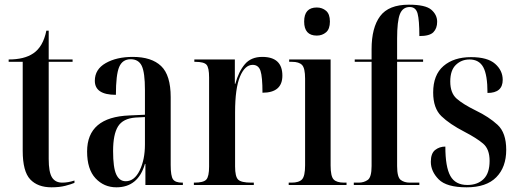

<svg xmlns="http://www.w3.org/2000/svg" viewBox="-20 -790 2210 820"><path d="M200 10Q234 10 259 3.5Q284 -3 298 -9V-19Q271 -10 246 -10Q216 -10 202 -32.5Q188 -55 188 -111V-526H290V-536H188V-659H178Q164 -590 122 -562Q84 -536 17 -536V-526H77V-146Q77 -58 109 -24Q141 10 200 10Z M477 10Q570 10 599 -90H601V0H761V-10H758Q729 -10 719 -24Q709 -38 709 -85V-375Q709 -469 668 -508Q627 -547 547 -547Q478 -547 431.5 -520.5Q385 -494 385 -445Q385 -385 475 -385Q475 -471 489 -504Q503 -537 538 -537Q572 -537 585.5 -508.5Q599 -480 599 -406V-300L533 -297Q352 -290 352 -143Q352 -67 388 -28.5Q424 10 477 10ZM517 -16Q490 -16 476.5 -45Q463 -74 463 -145Q463 -216 484 -250Q505 -284 559 -288L599 -290V-173Q599 -108 576.5 -62Q554 -16 517 -16Z M808 0H1064V-10H1053Q1010 -10 997 -23Q984 -36 984 -79V-310Q984 -413 1005 -463Q1026 -513 1059 -513Q1084 -513 1092.5 -487.5Q1101 -462 1101 -394Q1186 -394 1186 -467Q1186 -547 1100 -547Q1052 -547 1025.5 -515.5Q999 -484 985 -432H983V-536H810V-526H813Q851 -526 862 -513.5Q873 -501 873 -459V-79Q873 -36 861 -23Q849 -10 810 -10H808Z M1333 -638Q1356 -638 1372.5 -652Q1389 -666 1389 -698Q1389 -730 1372.5 -744Q1356 -758 1333 -758Q1279 -758 1279 -698Q1279 -638 1333 -638ZM1213 0H1460V-10H1450Q1418 -10 1405 -23.5Q1392 -37 1392 -83V-536H1215V-526H1227Q1257 -526 1270 -512.5Q1283 -499 1283 -454V-84Q1283 -38 1270 -24Q1257 -10 1225 -10H1213Z M1491 0H1771V-10H1730Q1707 -10 1691.5 -21.5Q1676 -33 1676 -81V-526H1787V-536H1676V-625Q1676 -700 1688 -730Q1700 -760 1730 -760Q1756 -760 1763.5 -732Q1771 -704 1771 -636Q1815 -636 1831 -652.5Q1847 -669 1847 -697Q1847 -727 1822 -748.5Q1797 -770 1726 -770Q1640 -770 1603.5 -721Q1567 -672 1567 -580V-536H1495V-526H1567V-81Q1567 -33 1550.5 -21.5Q1534 -10 1512 -10H1491Z M1973 10Q2057 10 2099.5 -33Q2142 -76 2142 -150Q2142 -223 2105 -257Q2068 -291 2012 -318Q1957 -345 1930 -369Q1903 -393 1903 -442Q1903 -490 1927 -513Q1951 -536 1985 -536Q2026 -536 2044 -503Q2062 -470 2062 -393Q2127 -393 2127 -449Q2127 -489 2094.5 -517.5Q2062 -546 1992 -546Q1918 -546 1874 -508Q1830 -470 1830 -395Q1830 -328 1865 -294Q1900 -260 1964 -227Q2016 -200 2043.5 -176.5Q2071 -153 2071 -103Q2071 -50 2045 -25Q2019 0 1976 0Q1925 0 1903.5 -38.5Q1882 -77 1882 -164Q1857 -164 1838.5 -149.5Q1820 -135 1820 -99Q1820 -58 1853.5 -24Q1887 10 1973 10Z"/></svg>

Font: Noto Serif Display Condensed Semi
Style: Regular
Weight: 600
Width: 3
Designer: Monotype Design Team
Foundry: Monotype Imaging Inc.
Version: Version 1.900